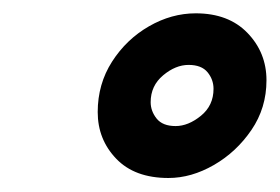

<svg xmlns="http://www.w3.org/2000/svg" viewBox="-20 -802 410 281"><path d="M226.5 -541.5Q177 -541.5 150 -569.8Q123 -598 123 -638Q123 -679 144 -711.8Q165 -744.5 198 -763.5Q231 -782.5 266.5 -782.5Q314.5 -782.5 342.2 -753.8Q370 -725 370 -684.5Q370 -644 348 -611.8Q326 -579.5 293 -560.5Q260 -541.5 226.5 -541.5ZM237 -617.5Q255.5 -617.5 274 -632.5Q292.5 -647.5 292.5 -672Q292.5 -685.5 283.8 -696.2Q275 -707 256 -707Q237 -707 218.8 -691.8Q200.5 -676.5 200.5 -652.5Q200.5 -639.5 209.2 -628.5Q218 -617.5 237 -617.5Z"/></svg>

Font: Epilogue ExtraBold
Style: Italic
Weight: 800
Italic angle: -12°
Designer: Tyler Finck
Foundry: Etcetera Type Co
Version: Version 2.111; ttfautohint (v1.8.3)